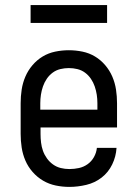

<svg xmlns="http://www.w3.org/2000/svg" viewBox="-20 -725 540 753"><path d="M252 8Q225 8 198.5 2.5Q172 -3 149 -16.5Q126 -30 108 -50.5Q90 -71 79.5 -95.5Q69 -120 65 -146.5Q61 -173 61 -200V-320Q61 -347 65 -373.5Q69 -400 79.5 -424.5Q90 -449 107.5 -469.5Q125 -490 147.5 -503.5Q170 -517 196.5 -522.5Q223 -528 250 -528Q277 -528 303.5 -522.5Q330 -517 352.5 -503.5Q375 -490 392.5 -469.5Q410 -449 420.5 -424.5Q431 -400 435 -373.5Q439 -347 439 -320V-225H139V-200Q139 -183 141 -166Q143 -149 148.5 -133.5Q154 -118 164 -104Q174 -90 188 -80Q202 -70 218.5 -66Q235 -62 252 -62Q271 -62 289.5 -66Q308 -70 323.5 -81Q339 -92 348.5 -109Q358 -126 360 -145H437Q435 -111 420 -80Q405 -49 378.5 -28.5Q352 -8 318.5 0Q285 8 252 8ZM362 -295V-320Q362 -337 359.5 -353.5Q357 -370 351.5 -386Q346 -402 336.5 -416Q327 -430 313.5 -440Q300 -450 283.5 -454Q267 -458 250 -458Q233 -458 216.5 -454Q200 -450 186.5 -440Q173 -430 163.5 -416Q154 -402 148.5 -386Q143 -370 140.5 -353.5Q138 -337 138 -320V-295ZM100 -635V-705H400V-635Z"/></svg>

Font: Iosevka Gothic
Style: Regular
Weight: 400
Monospace: yes
Designer: Belleve Invis
Foundry: Belleve Invis
Version: Version 15.5.1; ttfautohint (v1.8.4)